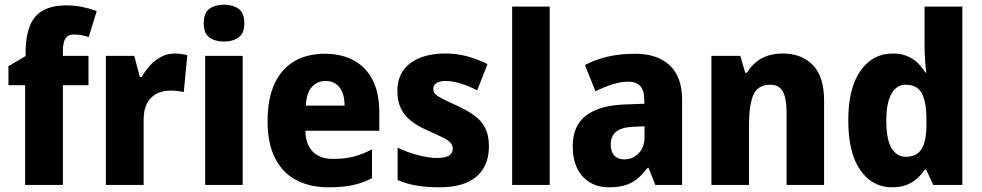

<svg xmlns="http://www.w3.org/2000/svg" viewBox="-20 -788 4184 818"><path d="M357 -425H248V0H87V-425H16V-506L89 -549V-562Q89 -669 130.5 -717Q172 -765 261 -765Q298 -765 328 -759Q358 -753 392 -741L358 -630Q344 -635 327.5 -638Q311 -641 294 -641Q270 -641 259 -624.5Q248 -608 248 -570V-550H357Z M724 -560Q738 -560 752.5 -558Q767 -556 778 -553L763 -396Q753 -398 739.5 -400Q726 -402 706 -402Q684 -402 663.5 -395.5Q643 -389 626.5 -374Q610 -359 601 -335.5Q592 -312 592 -276V0H431V-550H552L576 -460H584Q598 -486 619 -509Q640 -532 667 -546Q694 -560 724 -560Z M1014 -550V0H854V-550ZM934 -768Q972 -768 996.5 -750.5Q1021 -733 1021 -689Q1021 -646 996.5 -628.5Q972 -611 934 -611Q896 -611 872 -628.5Q848 -646 848 -689Q848 -733 872 -750.5Q896 -768 934 -768Z M1363 -559Q1436 -559 1488.5 -530Q1541 -501 1568.5 -445.5Q1596 -390 1596 -309V-231H1281Q1282 -174 1312 -142.5Q1342 -111 1400 -111Q1447 -111 1485.5 -120.5Q1524 -130 1565 -152V-29Q1527 -9 1484 0.5Q1441 10 1381 10Q1300 10 1241.5 -21Q1183 -52 1151.5 -115Q1120 -178 1120 -271Q1120 -367 1149.5 -431Q1179 -495 1234 -527Q1289 -559 1363 -559ZM1368 -443Q1332 -443 1309 -418Q1286 -393 1283 -338H1448Q1448 -370 1439 -393.5Q1430 -417 1412 -430Q1394 -443 1368 -443Z M2063 -165Q2063 -111 2040 -71.5Q2017 -32 1970 -11Q1923 10 1851 10Q1799 10 1756.5 3Q1714 -4 1674 -21V-159Q1715 -139 1761 -127Q1807 -115 1842 -115Q1876 -115 1892.5 -125Q1909 -135 1909 -155Q1909 -168 1900.5 -178.5Q1892 -189 1869 -201Q1846 -213 1802 -232Q1759 -251 1730.5 -273.5Q1702 -296 1687.5 -327Q1673 -358 1673 -401Q1673 -478 1728.5 -519Q1784 -560 1877 -560Q1926 -560 1969 -548.5Q2012 -537 2057 -515L2013 -403Q1979 -421 1943.5 -432Q1908 -443 1880 -443Q1854 -443 1840 -434.5Q1826 -426 1826 -410Q1826 -397 1834 -388Q1842 -379 1864.5 -367.5Q1887 -356 1929 -337Q1972 -317 2002 -295Q2032 -273 2047.5 -242Q2063 -211 2063 -165Z M2322 0H2162V-760H2322Z M2686 -559Q2781 -559 2833.5 -509.5Q2886 -460 2886 -363V0H2772L2743 -73H2739Q2718 -45 2695.5 -26.5Q2673 -8 2644 1Q2615 10 2574 10Q2527 10 2492 -11.5Q2457 -33 2438.5 -72Q2420 -111 2420 -165Q2420 -252 2476.5 -295.5Q2533 -339 2642 -343L2725 -346V-361Q2725 -403 2707.5 -421.5Q2690 -440 2656 -440Q2626 -440 2590.5 -429Q2555 -418 2517 -399L2472 -511Q2515 -534 2568.5 -546.5Q2622 -559 2686 -559ZM2681 -248Q2628 -246 2605 -227Q2582 -208 2582 -172Q2582 -141 2597.5 -125Q2613 -109 2639 -109Q2676 -109 2701 -135Q2726 -161 2726 -204V-250Z M3314 -560Q3396 -560 3443.5 -510.5Q3491 -461 3491 -359V0H3331V-313Q3331 -370 3315 -398.5Q3299 -427 3262 -427Q3209 -427 3190 -384.5Q3171 -342 3171 -253V0H3011V-550H3134L3155 -478H3162Q3178 -504 3200 -522.5Q3222 -541 3251 -550.5Q3280 -560 3314 -560Z M3781 10Q3696 10 3645 -63.5Q3594 -137 3594 -275Q3594 -413 3646 -486.5Q3698 -560 3783 -560Q3817 -560 3842.5 -550Q3868 -540 3887.5 -522Q3907 -504 3922 -479H3926Q3923 -504 3921 -535Q3919 -566 3919 -591V-760H4080V0H3956L3926 -65H3919Q3905 -43 3885.5 -26Q3866 -9 3840.5 0.5Q3815 10 3781 10ZM3839 -120Q3886 -120 3906.5 -153.5Q3927 -187 3927 -258V-280Q3927 -353 3907.5 -390Q3888 -427 3838 -427Q3800 -427 3778 -388.5Q3756 -350 3756 -274Q3756 -195 3778 -157.5Q3800 -120 3839 -120Z"/></svg>

Font: Noto Sans Khmer SemiCondensed ExtraBold
Style: Regular
Weight: 800
Width: 4
Designer: Danh Hong and the Monotype Design Team
Foundry: Monotype Imaging Inc.
Version: Version 2.004